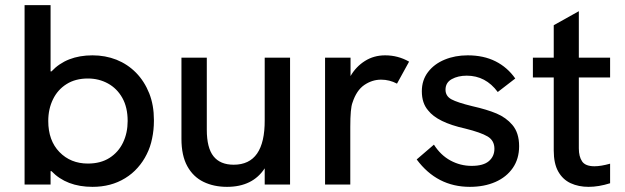

<svg xmlns="http://www.w3.org/2000/svg" viewBox="-20 -717 2428 746"><path d="M339.5 9Q238.5 9 180 -52H176.5V0H75.5V-697H176.5V-439.5H180Q238.5 -502 339.5 -502Q389 -502 432.5 -485Q476 -467.5 508.5 -434.5Q541 -401.5 560 -354Q578 -308 578 -251.5V-247Q578 -212 571 -179Q564.5 -146 550 -117.5Q536 -89 515 -65.5Q494 -41.5 466 -24.5Q411.5 9 339.5 9ZM321.5 -81.5Q371 -81.5 405.5 -103.5Q440 -125.5 458 -163Q476 -200.5 476 -247Q476 -300 455.2 -336.8Q434.5 -373.5 399.2 -392.8Q364 -412 321.5 -412Q273 -412 238.5 -390.2Q204 -368.5 185.8 -331Q167.5 -293.5 167.5 -247Q167.5 -171 211 -126.2Q254.5 -81.5 321.5 -81.5Z M862 9Q810.5 9 770.5 -10.5Q730.5 -30 707.8 -71.2Q685 -112.5 685 -177.5V-493H783.5V-213Q783.5 -142.5 809.5 -109.8Q835.5 -77 888 -77Q1009.5 -77 1008.5 -250.5V-493H1107V0H1008.5V-63Q961.5 9 862 9Z M1341 0H1243V-493H1342V-421.5Q1363 -458 1397.8 -480Q1432.5 -502 1476.5 -502Q1526.5 -502 1569.5 -477.5L1522.5 -392Q1493.5 -407.5 1460.5 -407.5Q1426 -407.5 1395.5 -386.8Q1365 -366 1349.5 -318Q1341 -296.5 1341 -224Z M1805.5 9Q1678 9 1599 -97.5L1666 -155Q1692 -114 1730.5 -93.2Q1769 -72.5 1812.5 -72.5Q1858 -72.5 1879.5 -91Q1901 -109.5 1901 -139Q1901 -171 1874.5 -186.8Q1848 -202.5 1787.5 -217.5Q1679.5 -241.5 1643.5 -288Q1619 -316 1619 -362.5Q1619 -405.5 1643 -437Q1667 -468.5 1707.5 -485.2Q1748 -502 1797 -502Q1859 -502 1905.2 -478.8Q1951.5 -455.5 1982 -412L1914 -359.5Q1867 -423 1793.5 -423Q1759.5 -423 1735.2 -409.5Q1711 -396 1711 -368.5Q1711 -343.5 1734.2 -331Q1757.5 -318.5 1815 -304.5Q1872.5 -291.5 1909.2 -276Q1946 -260.5 1970.5 -232Q1997 -201 1997 -149Q1997 -100 1972.5 -64.5Q1948 -29 1904.8 -10Q1861.5 9 1805.5 9Z M2267 9Q2228 9 2197.2 -5.2Q2166.5 -19.5 2149 -50.5Q2131.5 -81.5 2131.5 -132V-416H2050.5V-493H2131.5V-619L2229 -673.5V-493H2350.5V-416H2229V-140.5Q2229 -108.5 2241.8 -89.8Q2254.5 -71 2290 -71Q2314.5 -71 2350.5 -81V-5Q2306 9 2267 9Z"/></svg>

Font: Acari Sans Neue SemiBold
Style: Regular
Weight: 600
Designer: Alfredo Marco Pradil (font), Cristiano Sobral (main changes)
Foundry: Hanken Design Co. (font), Cristiano Sobral (main changes)
Version: Version 2.459;March 19, 2022;FontCreator 14.0.0.2808 64-bit;